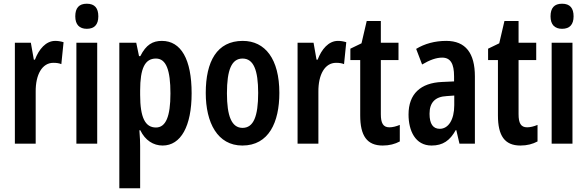

<svg xmlns="http://www.w3.org/2000/svg" viewBox="-20 -773 3160 1033"><path d="M277 -553C227 -553 189 -508 168 -452H162L146 -543H60V0H172V-279C171 -372 207 -435 267 -435C284 -435 298 -433 310 -428L322 -546C305 -551 291 -553 277 -553Z M447 -753C405 -753 385 -730 385 -685C385 -641 407 -618 447 -618C488 -618 509 -641 509 -685C509 -729 490 -753 447 -753ZM503 -543H391V0H503Z M851 -553C802 -553 766 -533 735 -471H728L713 -543H622V240H734V13C734 -7 733 -35 730 -72H735C761 -18 805 10 855 10C953 10 1011 -94 1011 -271C1011 -454 954 -553 851 -553ZM819 -458C874 -458 897 -396 897 -270C897 -146 872 -87 819 -87C761 -87 734 -141 734 -262V-286C734 -406 760 -458 819 -458Z M1483 -273C1483 -455 1407 -553 1286 -553C1147 -553 1087 -442 1087 -273C1087 -113 1150 10 1284 10C1426 10 1483 -115 1483 -273ZM1201 -271C1201 -397 1226 -458 1285 -458C1344 -458 1369 -396 1369 -273C1369 -147 1344 -85 1285 -85C1226 -85 1201 -149 1201 -271Z M1798 -553C1748 -553 1710 -508 1689 -452H1683L1667 -543H1581V0H1693V-279C1692 -372 1728 -435 1788 -435C1805 -435 1819 -433 1831 -428L1843 -546C1826 -551 1812 -553 1798 -553Z M2075 -88C2041 -88 2029 -111 2029 -159V-450H2124V-543H2029V-660H1953L1925 -540L1865 -511V-450H1918V-152C1918 -43 1954 10 2039 10C2075 10 2105 2 2131 -12V-101C2112 -93 2092 -88 2075 -88Z M2381 -553C2320 -553 2265 -538 2219 -510L2251 -426C2293 -451 2328 -463 2359 -463C2404 -463 2423 -430 2423 -362V-335L2358 -332C2243 -327 2178 -268 2178 -157C2178 -70 2214 10 2302 10C2363 10 2401 -17 2432 -73H2435L2452 0H2535V-362C2535 -487 2485 -553 2381 -553ZM2383 -256 2424 -259V-207C2424 -128 2392 -80 2346 -80C2310 -80 2291 -106 2291 -161C2291 -221 2321 -253 2383 -256Z M2816 -88C2782 -88 2770 -111 2770 -159V-450H2865V-543H2770V-660H2694L2666 -540L2606 -511V-450H2659V-152C2659 -43 2695 10 2780 10C2816 10 2846 2 2872 -12V-101C2853 -93 2833 -88 2816 -88Z M3004 -753C2962 -753 2942 -730 2942 -685C2942 -641 2964 -618 3004 -618C3045 -618 3066 -641 3066 -685C3066 -729 3047 -753 3004 -753ZM3060 -543H2948V0H3060Z"/></svg>

Font: Noto Sans Armenian ExtraCondensed SemiBold
Style: Regular
Weight: 600
Width: 2
Designer: Monotype Design Team
Foundry: Monotype Imaging Inc.
Version: Version 2.008